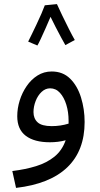

<svg xmlns="http://www.w3.org/2000/svg" viewBox="-20 -685 487 935"><path d="M58.1 230 40 147.9Q104 140.1 156 124Q208 107.9 245.1 77.9Q282.2 47.9 299.8 -2Q282.2 2.9 262.2 5.4Q242.2 7.8 223.1 7.8Q147 7.8 105.5 -23.7Q64 -55.2 64 -119.1Q64 -157.2 75.9 -195.6Q87.9 -233.9 109.9 -265.9Q131.8 -297.9 162.8 -317.4Q193.8 -336.9 231.9 -336.9Q286.1 -336.9 321.5 -302Q356.9 -267.1 374.5 -210.4Q392.1 -153.8 392.1 -90.8Q392.1 48.8 307.6 129.9Q223.1 210.9 58.1 230ZM143.1 -139.2Q143.1 -107.9 163.1 -89.4Q183.1 -70.8 231.9 -70.8Q274.9 -70.8 314 -83Q314 -88.9 314 -97.2Q314 -139.2 303 -175Q292 -210.9 272 -232.9Q252 -254.9 224.1 -254.9Q201.2 -254.9 182.6 -237.5Q164.1 -220.2 153.6 -193.1Q143.1 -166 143.1 -139.2ZM198.2 -659.2 257.3 -665Q266.1 -645 282.2 -611.6Q298.3 -578.1 315.2 -544.7Q332 -511.2 344.2 -490.2L298.3 -465.3Q291 -477.1 278.1 -501.7Q265.1 -526.4 250.7 -553.7Q236.3 -581.1 226.1 -603Q215.3 -577.1 202.1 -547.6Q189 -518.1 178 -494.6Q167 -471.2 162.1 -463.4L117.2 -482.4Q122.1 -492.2 133.1 -514.6Q144 -537.1 157.2 -564.7Q170.4 -592.3 181.4 -617.7Q192.4 -643.1 198.2 -659.2Z"/></svg>

Font: Kurinto Seri
Style: Regular
Weight: 400
Designer: Kurinto was developed by Clint Goss from a range of fonts that are compatible with the SIL Open Font License Version 1.1
Foundry: Clinton F. Goss
Version: Version 2.196; July 25, 2020